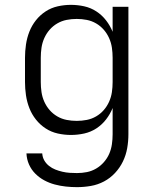

<svg xmlns="http://www.w3.org/2000/svg" viewBox="-20 -548 640 791"><path d="M297 223Q274 223 251 220.5Q228 218 205.5 212Q183 206 162.5 195Q142 184 125.5 167.5Q109 151 99.5 129.5Q90 108 89 84H154Q155 100 162.5 113Q170 126 182 135.5Q194 145 208 150.5Q222 156 237 159.5Q252 163 267 164Q282 165 297 165Q318 165 338 161Q358 157 376 146.5Q394 136 408 120Q422 104 430 85.5Q438 67 441 46.5Q444 26 444 5V-103Q434 -78 417 -56Q400 -34 377 -19Q354 -4 327 2Q300 8 272 8Q245 8 218 2Q191 -4 168 -19Q145 -34 128 -55.5Q111 -77 101 -102.5Q91 -128 87 -155.5Q83 -183 83 -210V-310Q83 -337 87 -364.5Q91 -392 101 -417.5Q111 -443 128 -464.5Q145 -486 168 -501Q191 -516 218 -522Q245 -528 272 -528Q300 -528 327 -522Q354 -516 377 -501Q400 -486 417 -464Q434 -442 444 -417V-520H509V5Q509 34 504 62.5Q499 91 486.5 117Q474 143 454 164.5Q434 186 408.5 199.5Q383 213 354.5 218Q326 223 297 223ZM296 -50Q317 -50 337.5 -54Q358 -58 376 -68.5Q394 -79 407.5 -94.5Q421 -110 429.5 -129Q438 -148 441 -168.5Q444 -189 444 -210V-310Q444 -331 441 -351.5Q438 -372 429.5 -391Q421 -410 407.5 -425.5Q394 -441 376 -451.5Q358 -462 337.5 -466Q317 -470 296 -470Q275 -470 254.5 -466Q234 -462 216 -451.5Q198 -441 184.5 -425.5Q171 -410 162.5 -391Q154 -372 151 -351.5Q148 -331 148 -310V-210Q148 -189 151 -168.5Q154 -148 162.5 -129Q171 -110 184.5 -94.5Q198 -79 216 -68.5Q234 -58 254.5 -54Q275 -50 296 -50Z"/></svg>

Font: Iosevka Light Extended
Style: Regular
Weight: 300
Width: 7
Monospace: yes
Designer: Belleve Invis
Foundry: Belleve Invis
Version: Version 32.5.0; ttfautohint (v1.8.4)